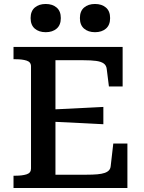

<svg xmlns="http://www.w3.org/2000/svg" viewBox="-20 -946 722 966"><path d="M621 -224V0H48V-62H59Q92 -62 114 -69Q136 -76 136 -98V-612Q136 -634 114 -641Q92 -648 59 -648H48V-710H597V-511H528L517 -599Q515 -617 502 -626.5Q489 -636 464 -639.5Q439 -643 399 -643H259V-67H415Q447 -67 469.5 -69Q492 -71 506.5 -76Q521 -81 528.5 -89.5Q536 -98 537 -111L550 -224ZM236 -395Q281 -397 324.5 -399Q368 -401 412 -403.5Q456 -406 500 -408V-321Q456 -323 412.5 -325.5Q369 -328 325 -330Q281 -332 236 -334ZM286 -855Q286 -820 265 -802Q244 -784 210 -784Q176 -784 155 -802Q134 -820 134 -855Q134 -890 155 -908Q176 -926 210 -926Q244 -926 265 -908Q286 -890 286 -855ZM534 -855Q534 -820 513 -802Q492 -784 458 -784Q424 -784 403 -802Q382 -820 382 -855Q382 -890 403 -908Q424 -926 458 -926Q492 -926 513 -908Q534 -890 534 -855Z"/></svg>

Font: Roboto Serif Medium
Style: Regular
Weight: 500
Designer: Greg Gazdowicz
Foundry: Commercial Type
Version: Version 1.008